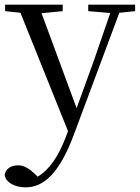

<svg xmlns="http://www.w3.org/2000/svg" viewBox="-30 -536 602 827"><path d="M350 -488 445 -480 374 -274 300 -70 149 -479 240 -488V-516H-8V-488L58 -481L263 29L252 58C221 138 182 196 132 225L120 213C97 191 74 176 48 176C20 176 -5 189 -10 217C-6 251 36 271 80 271C161 271 227 206 287 47L484 -481L552 -488V-516H350Z"/></svg>

Font: Harano Aji Mincho CN
Style: Regular
Weight: 400
Foundry: Masamichi Hosoda
Version: HaranoAjiMinchoCN-Regular version 20230610;ttx 4.39.4